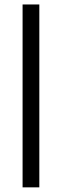

<svg xmlns="http://www.w3.org/2000/svg" viewBox="-20 -680 273 851"><path d="M80.1 -660.2V150.4H154.3V-660.2Z"/></svg>

Font: Geo
Style: Regular
Weight: 500
Version: Version 001.2